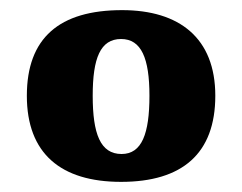

<svg xmlns="http://www.w3.org/2000/svg" viewBox="-20 -739 477 379"><path d="M219 -380C340 -380 405 -436 405 -550C405 -664 334 -719 221 -719C97 -719 33 -664 33 -550C33 -436 100 -380 219 -380ZM220 -435C178 -435 163 -475 163 -550C163 -624 178 -662 219 -662C259 -662 275 -624 275 -550C275 -475 260 -435 220 -435Z"/></svg>

Font: Noto Serif Sinhala SemiCondensed Black
Style: Regular
Weight: 900
Width: 4
Designer: Jelle Bosma - Monotype Design Team
Foundry: Monotype Imaging Inc.
Version: Version 2.007